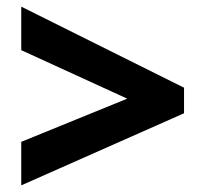

<svg xmlns="http://www.w3.org/2000/svg" viewBox="-20 -651 619 578"><path d="M44 -224 363 -354 44 -500V-631L534 -387V-310L44 -93Z"/></svg>

Font: Noto Kufi Arabic ExtraBold
Style: Regular
Weight: 800
Designer: Monotype Design Team, David Williams, Khaled Hosny
Foundry: Google LLC
Version: Version 2.109; ttfautohint (v1.8.4.7-5d5b)